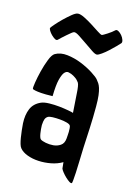

<svg xmlns="http://www.w3.org/2000/svg" viewBox="-113 -830 579 843"><g transform="rotate(15 177.0 -408.5)"><path d="M288.1 -513.7Q293.9 -506.8 298.8 -499.5Q303.7 -492.2 307.6 -480Q311.5 -467.8 314 -448.2Q316.4 -428.7 316.4 -397.5Q316.4 -347.7 314 -297.4Q311.5 -247.1 309.6 -209Q308.6 -174.8 307.6 -145.5Q306.6 -116.2 305.7 -94.2Q304.7 -72.3 303.2 -59.6Q301.8 -46.9 300.8 -45.9Q296.9 -43 288.6 -48.3Q280.3 -53.7 271 -62.5Q261.7 -71.3 253.9 -81.1Q246.1 -90.8 244.1 -96.7Q244.1 -101.6 241.2 -125Q217.8 -111.3 189.5 -106Q161.1 -100.6 133.3 -102.1Q105.5 -103.5 82 -112.3Q58.6 -121.1 46.9 -135.7Q42 -141.6 38.6 -153.3Q35.2 -165 32.7 -180.2Q30.3 -195.3 28.3 -212.4Q26.4 -229.5 25.4 -244.1Q23.4 -282.2 35.2 -310.1Q46.9 -337.9 78.1 -351.6Q91.8 -357.4 114.7 -357.9Q137.7 -358.4 160.6 -356Q183.6 -353.5 202.1 -350.1Q220.7 -346.7 225.6 -344.7Q221.7 -394.5 219.7 -431.2Q217.8 -467.8 211.9 -478.5Q207 -485.4 200.2 -492.2Q194.3 -497.1 184.6 -502.9Q174.8 -508.8 161.1 -511.7Q150.4 -513.7 141.6 -502.9Q133.8 -493.2 127.4 -468.3Q121.1 -443.4 120.1 -392.6Q85.9 -391.6 67.9 -393.1Q49.8 -394.5 41 -396.5Q30.3 -398.4 28.3 -401.4Q26.4 -405.3 30.3 -430.2Q34.2 -455.1 41.5 -484.4Q48.8 -513.7 59.1 -540Q69.3 -566.4 81.1 -573.2Q104.5 -586.9 137.2 -583Q169.9 -579.1 201.2 -566.4Q232.4 -553.7 256.8 -538.1Q281.2 -522.5 288.1 -513.7ZM227.5 -228.5Q227.5 -233.4 228.5 -241.7Q229.5 -250 229.5 -258.8Q229.5 -267.6 229 -275.4Q228.5 -283.2 226.6 -287.1Q223.6 -293 209.5 -296.9Q195.3 -300.8 177.7 -302.2Q160.2 -303.7 144.5 -303.2Q128.9 -302.7 123 -298.8Q115.2 -293.9 111.8 -285.2Q108.4 -276.4 107.4 -257.8Q107.4 -249 108.4 -239.3Q109.4 -229.5 110.8 -220.2Q112.3 -210.9 114.7 -204.1Q117.2 -197.3 120.1 -195.3Q127 -190.4 144 -187Q161.1 -183.6 178.7 -185.1Q196.3 -186.5 210.9 -196.3Q225.6 -206.1 227.5 -228.5ZM311.5 -743.2Q316.4 -748 325.2 -743.2Q334 -738.3 341.3 -729.5Q348.6 -720.7 352.1 -710.4Q355.5 -700.2 351.6 -695.3Q347.7 -690.4 335.4 -678.2Q323.2 -666 309.1 -652.8Q294.9 -639.6 281.2 -629.9Q267.6 -620.1 260.7 -619.1Q252.9 -618.2 236.3 -629.4Q219.7 -640.6 200.7 -653.8Q181.6 -667 164.6 -678.2Q147.5 -689.5 139.6 -688.5Q135.7 -688.5 127.4 -681.6Q119.1 -674.8 109.4 -666.5Q99.6 -658.2 90.8 -649.9Q82 -641.6 78.1 -637.7Q73.2 -632.8 64.9 -637.7Q56.6 -642.6 48.8 -650.4Q41 -658.2 35.6 -667Q30.3 -675.8 32.2 -679.7Q34.2 -683.6 46.9 -698.2Q59.6 -712.9 75.7 -728.5Q91.8 -744.1 107.9 -757.3Q124 -770.5 133.8 -771.5Q145.5 -772.5 165 -762.7Q184.6 -752.9 203.6 -740.7Q222.7 -728.5 238.3 -718.3Q253.9 -708 258.8 -708Q260.7 -708 267.6 -711.9Q274.4 -715.8 282.7 -721.2Q291 -726.6 298.8 -732.4Q306.6 -738.3 311.5 -743.2Z"/></g></svg>

Font: Jolly Lodger
Style: Regular
Weight: 400
Designer: Stuart Sandler
Foundry: Font Diner, Inc
Version: Version 1.000